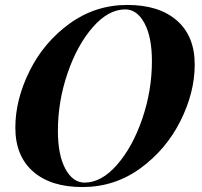

<svg xmlns="http://www.w3.org/2000/svg" viewBox="-20 -742 817 776"><path d="M495 -722Q623 -722 695 -659Q767 -596 767 -481Q767 -368 709 -252.5Q651 -137 547 -61.5Q443 14 313 14Q185 14 113.5 -49Q42 -112 42 -226Q42 -339 99.5 -455Q157 -571 261 -646.5Q365 -722 495 -722ZM214 -213Q214 -116 244 -60Q274 -4 322 -4Q390 -4 453 -76Q516 -148 555 -262Q594 -376 594 -495Q594 -592 564 -648Q534 -704 486 -704Q418 -704 355 -632Q292 -560 253 -446Q214 -332 214 -213Z"/></svg>

Font: Playfair Display SC
Style: Bold Italic
Weight: 700
Italic angle: -14°
Designer: Claus Eggers Sørensen
Foundry: Claus Eggers Sørensen
Version: Version 1.200; ttfautohint (v1.6)